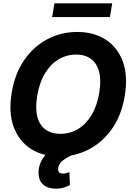

<svg xmlns="http://www.w3.org/2000/svg" viewBox="-20 -929 789 1152"><path d="M335.9 9.8Q237.3 9.8 165.8 -35.6Q94.2 -81.1 62.3 -166.7Q30.3 -252.4 50.3 -373Q69.8 -489.7 127 -571Q184.1 -652.3 266.4 -694.8Q348.6 -737.3 443.4 -737.3Q542 -737.3 613.3 -691.9Q684.6 -646.5 716.6 -560.8Q748.5 -475.1 728.5 -353.5Q709 -237.3 651.9 -156Q594.7 -74.7 512.7 -32.5Q430.7 9.8 335.9 9.8ZM342.3 -126Q400.4 -126 448.2 -154.8Q496.1 -183.6 529.3 -238.8Q562.5 -293.9 575.7 -373Q587.9 -448.2 574.7 -498.8Q561.5 -549.3 526.1 -575.4Q490.7 -601.6 437 -601.6Q379.4 -601.6 331.1 -572.5Q282.7 -543.5 249.5 -488.3Q216.3 -433.1 203.1 -353.5Q190.9 -279.3 204.1 -228.5Q217.3 -177.7 252.9 -151.9Q288.6 -126 342.3 -126ZM314.5 203.1Q267.6 203.1 239.7 179Q211.9 154.8 211.4 109.4Q210.4 80.1 221.9 50.8Q233.4 21.5 256.1 -2.9Q278.8 -27.3 312.5 -41.5L417.5 -0.5Q381.8 15.1 357.9 33.2Q334 51.3 329.6 76.7Q326.2 93.8 333.5 103.3Q340.8 112.8 357.9 112.3Q369.6 112.8 379.4 109.4Q389.2 106 396.5 104L399.4 181.6Q385.3 189.5 363.5 196.3Q341.8 203.1 314.5 203.1ZM653.3 -909.2 639.6 -826.7H293L306.6 -909.2Z"/></svg>

Font: Inter Tight
Style: Bold Italic
Weight: 700
Italic angle: -9.39999°
Designer: Rasmus Andersson
Foundry: rsms
Version: Version 3.004